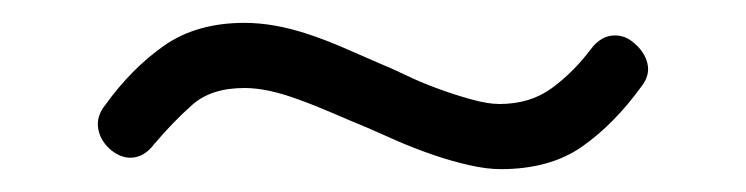

<svg xmlns="http://www.w3.org/2000/svg" viewBox="-20 -424 653 168"><path d="M78 -292Q68 -300 66 -311Q64 -322 72 -332Q95 -364 123.5 -384Q152 -404 194 -404Q220 -404 250 -394Q265 -389 280 -382.5Q295 -376 311 -369Q321 -365 334.5 -358.5Q348 -352 363 -346.5Q378 -341 392.5 -337Q407 -333 417 -333Q444 -333 463 -347Q482 -361 497 -381Q506 -393 518 -393Q527 -393 534 -387Q544 -379 546.5 -368.5Q549 -358 541 -348Q517 -315 489 -295.5Q461 -276 418 -276Q406 -276 390.5 -279.5Q375 -283 359 -288.5Q343 -294 328 -300.5Q313 -307 302 -312Q285 -319 270 -325.5Q255 -332 241 -337Q214 -347 194 -347Q165 -347 148.5 -332.5Q132 -318 115 -298Q106 -286 94 -286Q86 -286 78 -292Z"/></svg>

Font: Higure Gothic
Style: Regular
Weight: 400
Designer: Yoshimichi Ohira
Foundry: Positype
Version: Version 1.000